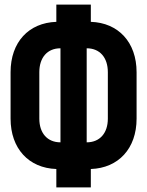

<svg xmlns="http://www.w3.org/2000/svg" viewBox="-20 -790 640 835"><path d="M225 25H375V-55C495 -59 574 -144 574 -274V-476C574 -606 495 -691 375 -695V-770H225V-695C105 -691 26 -607 26 -476V-274C26 -144 105 -59 225 -55ZM243 -171C186 -171 151 -211 151 -274V-476C151 -540 186 -580 243 -580ZM357 -171V-580C414 -580 449 -540 449 -476V-274C449 -211 414 -171 357 -171Z"/></svg>

Font: JetBrains Mono ExtraBold
Style: Regular
Weight: 800
Monospace: yes
Designer: Philipp Nurullin, Konstantin Bulenkov
Foundry: JetBrains
Version: Version 2.305